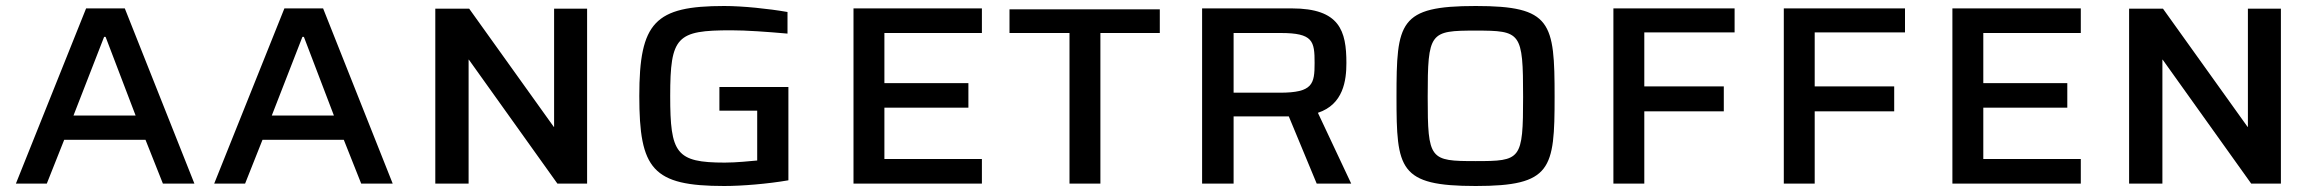

<svg xmlns="http://www.w3.org/2000/svg" viewBox="-20 -612 7732 640"><path d="M33 0H136L194 -146H465L523 0H628L396 -584H267ZM225 -227 327 -489H332L432 -227Z M694 0H797L855 -146H1126L1184 0H1289L1057 -584H928ZM886 -227 988 -489H993L1093 -227Z M1431 0H1542V-413H1543L1838 0H1937V-583H1827V-189H1826L1544 -583H1431Z M2394 8C2453 8 2539 1 2608 -11V-322H2378V-243H2504V-77C2481 -75 2435 -70 2396 -70C2233 -70 2214 -101 2214 -292C2214 -491 2236 -511 2417 -511C2469 -511 2536 -506 2605 -500V-572C2542 -583 2456 -592 2394 -592C2163 -592 2111 -538 2111 -292C2111 -48 2155 8 2394 8Z M2825 0H3253V-82H2928V-253H3208V-335H2928V-502H3253V-584H2825Z M3545 0H3648V-502H3846V-581H3345V-502H3545Z M3987 0H4092V-224H4276L4369 0H4484L4373 -236C4458 -264 4468 -344 4468 -402C4468 -509 4446 -584 4286 -584H3987ZM4092 -303V-502H4249C4357 -502 4362 -475 4362 -402C4362 -332 4356 -303 4246 -303Z M4899 8C5152 8 5162 -48 5162 -289C5162 -538 5152 -592 4899 -592C4643 -592 4635 -538 4635 -289C4635 -48 4643 8 4899 8ZM4899 -75C4746 -75 4739 -79 4739 -289C4739 -505 4746 -510 4899 -510C5050 -510 5057 -505 5057 -289C5057 -79 5050 -75 4899 -75Z M5358 0H5461V-241H5726V-324H5461V-504H5762V-584H5358ZM5926 0H6029V-241H6294V-324H6029V-504H6330V-584H5926Z M6488 0H6916V-82H6591V-253H6871V-335H6591V-502H6916V-584H6488Z M7077 0H7188V-413H7189L7484 0H7583V-583H7473V-189H7472L7190 -583H7077Z"/></svg>

Font: Saira UNSAM Medium SC
Style: Regular
Weight: 500
Designer: Hector Gatti with collaboration of the Omnibus-Type team
Foundry: Omnibus-Type
Version: Version 1.072;PS 001.072;hotconv 1.0.88;makeotf.lib2.5.64775